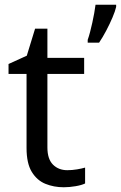

<svg xmlns="http://www.w3.org/2000/svg" viewBox="-20 -780 510 810"><path d="M264 -62Q284 -62 305 -65.5Q326 -69 339 -73V-6Q325 1 299 5.5Q273 10 249 10Q207 10 171.5 -4.5Q136 -19 114 -55Q92 -91 92 -156V-468H16V-510L93 -545L128 -659H180V-536H335V-468H180V-158Q180 -109 203.5 -85.5Q227 -62 264 -62ZM470 -751Q466 -733 454.5 -706Q443 -679 428 -650.5Q413 -622 398 -600H350V-612Q355 -626 360 -645Q365 -664 369.5 -684.5Q374 -705 377.5 -724.5Q381 -744 383 -760H470Z"/></svg>

Font: Noto Sans Kannada
Style: Regular
Weight: 400
Designer: Jelle Bosma - Monotype Design Team
Foundry: Monotype Imaging Inc.
Version: Version 2.003